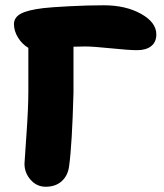

<svg xmlns="http://www.w3.org/2000/svg" viewBox="-20 -713 625 731"><path d="M153.8 -2Q120.1 -2 96.7 -28.3Q73.2 -54.7 73.2 -89.8Q73.2 -98.1 80.6 -199.2Q87.9 -300.3 87.9 -365.2V-530.8Q64.5 -544.4 48.8 -569.6Q33.2 -594.7 33.2 -621.1Q33.2 -646.5 58.8 -660.6Q84.5 -674.8 145 -682.1Q173.3 -685.5 243.7 -689.2Q314 -692.9 375 -692.9Q458.5 -692.9 516.8 -660.4Q575.2 -627.9 575.2 -582Q575.2 -553.2 555.9 -537.6Q536.6 -522 502 -522Q470.2 -522 402.1 -529.1Q334 -536.1 304.2 -536.1Q296.4 -536.1 281.5 -535.6Q266.6 -535.2 259.8 -535.2V-360.8Q254.4 -161.1 243.2 -81.1Q238.8 -44.9 215.3 -23.4Q191.9 -2 153.8 -2Z"/></svg>

Font: Shantell Sans Irregular
Style: Regular
Weight: 800
Designer: Stephen Nixon, Anya Danilova, Shantell Martin
Foundry: Arrow Type
Version: Version 1.006;[9816181b4]